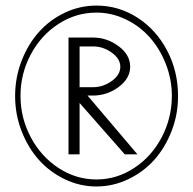

<svg xmlns="http://www.w3.org/2000/svg" viewBox="-20 -673 699 695"><path d="M431.6 -114.3 268.1 -300.3V-145V-114.3H228V-537.1H254.9H316.4Q367.2 -537.1 409.2 -505.9Q451.2 -474.6 451.2 -431.6Q451.2 -389.2 409.9 -358.4Q368.7 -327.6 317.9 -327.1H296.9L477.5 -114.3ZM268.1 -357.4H317.4Q353 -357.4 384.3 -379.6Q415.5 -401.9 415.5 -431.2Q415.5 -460.4 384.3 -482.7Q353 -504.9 317.4 -504.9H268.1ZM329.1 -23.4Q402.8 -23.4 466.1 -65.2Q529.3 -106.9 565.7 -176.8Q602.1 -246.6 602.1 -326.2Q602.1 -385.7 580.3 -441.2Q558.6 -496.6 522.2 -537.6Q485.8 -578.6 435.1 -603Q384.3 -627.4 329.1 -627.4Q254.9 -627.4 191.4 -586.2Q127.9 -544.9 91.1 -475.3Q54.2 -405.8 54.2 -326.2Q54.2 -246.6 91.1 -176.8Q127.9 -106.9 191.4 -65.2Q254.9 -23.4 329.1 -23.4ZM34.7 -325.2Q34.7 -392.1 58.1 -452.6Q81.5 -513.2 120.8 -557.1Q160.2 -601.1 214.6 -627Q269 -652.8 329.1 -652.8Q409.7 -652.8 477.5 -609.1Q545.4 -565.4 585 -490Q624.5 -414.6 624.5 -325.2Q624.5 -258.8 601.1 -198.5Q577.6 -138.2 538.3 -94.2Q499 -50.3 444.1 -24.2Q389.2 2 329.1 2Q269 2 214.6 -24.2Q160.2 -50.3 120.8 -94.2Q81.5 -138.2 58.1 -198.5Q34.7 -258.8 34.7 -325.2Z"/></svg>

Font: LaylaThuluth
Style: Regular
Weight: 400
Version: Version 2.0